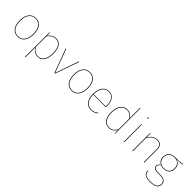

<svg xmlns="http://www.w3.org/2000/svg" viewBox="310 -2234 3931 3931"><g transform="rotate(45 2275.5 -269.0)"><path d="M281 -528.3C157.4 -528.3 75.7 -431 75.7 -258.4C75.7 -91 152.8 9.4 279.4 9.4C404.6 9.4 484.1 -89 484.1 -262C484.1 -432 406 -528.3 281 -528.3ZM281 -515.1C398.1 -515.1 469.7 -423.7 469.7 -262C469.7 -95.6 396.3 -3.7 279.4 -3.7C161.6 -3.7 90.1 -97.6 90.1 -258.4C90.1 -425.3 165.7 -515.1 281 -515.1Z M867.3 -528.3C788.3 -528.3 734.7 -486.1 694.2 -429.4L693 -518.3H680.7V193.9L694.7 191.3V-86.9C730.6 -32.7 785.8 9.4 862.4 9.4C983.4 9.4 1047.6 -94.6 1047.6 -264C1047.6 -433.1 983.9 -528.3 867.3 -528.3ZM862 -3.7C787.6 -3.7 734.3 -44.6 694.7 -105V-413.2C739.8 -474.5 788.4 -515.1 867.3 -515.1C975.7 -515.1 1033.1 -426 1033.1 -264C1033.1 -100.4 973.8 -3.7 862 -3.7Z M1539.6 -518.3H1524.3L1349.4 -12.3L1164.4 -518.3H1148.7L1340.3 0H1358.6Z M1846 -528.3C1722.4 -528.3 1640.7 -431 1640.7 -258.4C1640.7 -91 1717.8 9.4 1844.4 9.4C1969.6 9.4 2049.1 -89 2049.1 -262C2049.1 -432 1971 -528.3 1846 -528.3ZM1846 -515.1C1963.1 -515.1 2034.7 -423.7 2034.7 -262C2034.7 -95.6 1961.3 -3.7 1844.4 -3.7C1726.6 -3.7 1655.1 -97.6 1655.1 -258.4C1655.1 -425.3 1730.7 -515.1 1846 -515.1Z M2582.7 -285.9C2582.7 -427 2524.9 -528.3 2398.9 -528.3C2278.4 -528.3 2200.7 -426 2200.7 -254.3C2200.7 -86.3 2280.3 9.4 2403.6 9.4C2470.6 9.4 2515.1 -13 2560.6 -50.8L2552.7 -61.4C2507.7 -24.3 2466.9 -3.7 2403.6 -3.7C2293.9 -3.7 2218.2 -86.2 2215.2 -248.6H2581.3C2582.3 -260.4 2582.7 -271.4 2582.7 -285.8ZM2568.1 -260.8H2215.2C2217.1 -428 2293.2 -515.1 2399.7 -515.1C2517 -515.1 2568.7 -419.4 2568.7 -290.6C2568.7 -277.1 2568.7 -270.8 2568.1 -260.8Z M3084.6 -733.4V-437.4C3058.8 -481.2 3009.8 -528.3 2926.7 -528.3C2801 -528.3 2726.7 -417.3 2726.7 -257.4C2726.7 -88.8 2802 9.4 2918.6 9.4C3005.3 9.4 3053.6 -37.7 3084.7 -94L3086.3 0H3098.6V-731.7ZM2919 -3.7C2810.3 -3.7 2741.6 -96.3 2741.1 -257.4C2740.7 -413.7 2813.1 -515.1 2927.1 -515.1C3007.1 -515.1 3056.2 -467.9 3084.6 -418.6V-115.8C3049.1 -48.7 3002.7 -3.7 2919 -3.7Z M3346.7 -716.7C3337.6 -716.7 3332.1 -709.9 3332.1 -702.6C3332.1 -695.3 3337.6 -688.4 3346.7 -688.4C3356.3 -688.4 3361.3 -695.3 3361.3 -702.6C3361.3 -709.8 3356.3 -716.7 3346.7 -716.7ZM3353.7 -518.3H3339.7V0H3353.7Z M3802.6 -528.3C3718 -528.3 3655.6 -480.1 3608.5 -404.5L3607 -518.3H3594.7V0H3608.7V-385.3C3657.1 -464.4 3717.3 -515.6 3802.1 -515.6C3887.6 -515.6 3925.1 -463 3925.1 -367.1V0H3939.1V-368.8C3939.1 -469.1 3897.1 -528.3 3802.6 -528.3Z M4517.9 -547.9C4478.3 -536.3 4449.9 -527.9 4297.3 -528.3C4194 -528.3 4124.4 -460.4 4124.4 -357.8C4124.4 -286.7 4157.9 -240.8 4211.6 -213C4179.7 -192.4 4155 -164.9 4155 -126.7C4155 -79.9 4194.6 -47.6 4271.6 -47.6H4360.4C4446 -47.6 4496.4 -7 4496.4 58.6C4496.4 137.3 4438 181.9 4306.6 181.9C4171.9 181.9 4118.4 150.2 4117.6 58.7H4103.6C4103.6 158.4 4165.3 195 4306.6 195C4445.4 195 4510.9 145.2 4510.9 57.7C4510.9 -13 4456.7 -60.7 4361.3 -60.7H4272.4C4200.7 -60.7 4169.4 -87.7 4169.4 -128.8C4169.4 -162.5 4191.5 -189.2 4223.2 -207.8C4245.9 -198.1 4272.2 -191.8 4301.4 -191.8C4407.7 -191.8 4475.7 -253.3 4475.7 -356C4475.7 -442.7 4432.7 -499 4354.9 -516.9C4443.7 -517.3 4490.3 -523.4 4522.1 -532.6ZM4297.7 -515.6C4390.9 -515.6 4461.3 -464.3 4461.3 -356C4461.3 -259 4399.3 -204.6 4301.4 -204.6C4217.7 -204.6 4138.9 -256 4138.9 -357.8C4138.9 -449.8 4197.1 -515.6 4297.7 -515.6Z"/></g></svg>

Font: Fira Sans Hair
Style: Regular
Weight: 100
Designer: bBox Type GmbH & Carrois Corporate GbR & Edenspiekermann AG
Foundry: bBox Type GmbH & Carrois Corporate GbR & Edenspiekermann AG
Version: Version 4.300;PS 004.300;hotconv 1.0.88;makeotf.lib2.5.64775